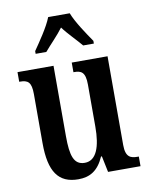

<svg xmlns="http://www.w3.org/2000/svg" viewBox="-86 -830 707 903"><g transform="rotate(-10 267.0 -378.0)"><path d="M119 -619V-606H170C195 -636 233 -673 258 -707C282 -674 324 -633 346 -606H397V-619C371 -657 327 -721 310 -766H207C190 -721 145 -657 119 -619ZM215 10C270 10 310 -13 338 -77H342L358 0H513V-46H507C475 -46 450 -53 450 -112V-536H279V-490H282C315 -490 336 -482 336 -421V-220C336 -125 314 -61 258 -61C206 -61 192 -106 192 -200V-536H20V-490H23C61 -490 78 -479 78 -421V-187C78 -50 120 10 215 10Z"/></g></svg>

Font: Noto Serif Sinhala ExtraCondensed SemiBold
Style: Regular
Weight: 600
Width: 2
Designer: Jelle Bosma - Monotype Design Team
Foundry: Monotype Imaging Inc.
Version: Version 2.007